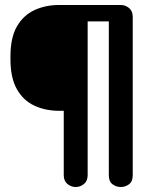

<svg xmlns="http://www.w3.org/2000/svg" viewBox="-20 -751 612 771"><path d="M284 0Q266 0 251 -12Q236 -24 236 -48V-306H218Q163 -306 118.5 -326.5Q74 -347 48 -392.5Q22 -438 22 -513V-525Q22 -600 48 -645Q74 -690 118.5 -710.5Q163 -731 218 -731H465Q483 -731 498 -719Q513 -707 513 -683V-47Q513 -22 498 -11Q483 0 465 0Q447 0 432 -11Q417 -22 417 -47V-665H332V-48Q332 -24 317 -12Q302 0 284 0Z"/></svg>

Font: Dosis ExtraBold
Style: Regular
Weight: 800
Designer: EdgarTolentino, PabloImpallari, IginoMarini
Foundry: EdgarTolentino, PabloImpallari, IginoMarini
Version: Version 3.001; ttfautohint (v1.8.2)